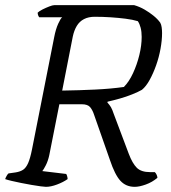

<svg xmlns="http://www.w3.org/2000/svg" viewBox="-28 -724 663 744"><path d="M150 0Q145 0 129.5 -2Q114 -4 94 -7.5Q74 -11 54 -15Q34 -19 17 -23Q0 -27 -8 -30Q-6 -36 -2 -43Q2 -50 5 -52L33 -56Q51 -59 62 -66.5Q73 -74 81 -92Q89 -110 96 -145L182 -580Q188 -611 197.5 -632Q207 -653 213 -657H124Q121 -661 119.5 -665.5Q118 -670 118 -675Q124 -681 137 -687.5Q150 -694 163 -699Q176 -704 182 -704H492Q513 -698 532 -687Q551 -676 567 -663Q583 -650 593 -636Q597 -629 598.5 -618Q600 -607 600 -596Q600 -568 594 -535Q588 -502 577 -471Q566 -440 552 -414.5Q538 -389 522 -376Q508 -368 484.5 -358.5Q461 -349 436 -342Q411 -335 389 -330L388 -327Q397 -317 402 -308.5Q407 -300 413 -282L471 -128Q485 -91 502 -74Q519 -57 554 -57H572Q577 -52 579.5 -45.5Q582 -39 582 -35Q562 -18 537 -9Q512 0 494 0Q460 0 438.5 -23.5Q417 -47 398 -104L337 -278Q331 -297 321.5 -308.5Q312 -320 289 -320H202L163 -123Q158 -100 149.5 -83.5Q141 -67 136 -61L228 -50Q230 -49 232 -42Q234 -35 234 -30Q217 -18 193 -9Q169 0 150 0ZM213 -373Q281 -374 342 -377Q403 -380 452 -387Q472 -407 487.5 -440.5Q503 -474 512 -511Q521 -548 521 -581Q521 -601 517 -616.5Q513 -632 506 -642Q486 -648 458.5 -651.5Q431 -655 400.5 -657Q370 -659 339 -659Q315 -659 297.5 -650Q280 -641 269.5 -623.5Q259 -606 254 -582Z"/></svg>

Font: Texturina 12pt ExtraLight
Style: Italic
Weight: 250
Italic angle: -11°
Designer: Guillermo Torres Carreño
Foundry: Omnibus-Type
Version: Version 1.002